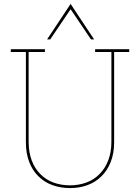

<svg xmlns="http://www.w3.org/2000/svg" viewBox="-20 -951 714 979"><path d="M497 -52Q527 -81 544.5 -125Q562 -169 562 -226V-686H639V-700H465V-686H548V-229Q548 -175 532 -133.5Q516 -92 488 -64Q460 -35 421 -20.5Q382 -6 337 -6Q291 -6 252 -20.5Q213 -35 185 -64Q157 -92 141.5 -133.5Q126 -175 126 -229V-686H209V-700H35V-686H112V-226Q112 -169 129 -125Q146 -81 176 -52Q206 -22 247.5 -7Q289 8 337 8Q385 8 426 -7Q467 -22 497 -52ZM236 -750Q262 -788 288 -827Q314 -866 340 -904Q366 -866 392 -827Q418 -788 444 -750H460Q430 -795 400 -840.5Q370 -886 340 -931Q310 -886 280 -840.5Q250 -795 220 -750Z"/></svg>

Font: Josefin Slab Thin Thin
Style: Regular
Weight: 250
Version: Version 2.000